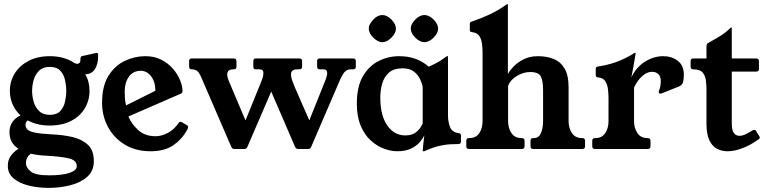

<svg xmlns="http://www.w3.org/2000/svg" viewBox="-20 -724 3721 933"><path d="M445 -466Q449 -467 452 -467Q457 -467 457 -454Q457 -411 440.5 -387Q424 -363 394 -363Q415 -329 415 -282Q415 -236 392 -197.5Q369 -159 325.5 -136.5Q282 -114 222 -114Q160 -114 115 -139Q104 -131 104 -117Q104 -104 113.5 -94.5Q123 -85 150.5 -79.5Q178 -74 232 -71Q284 -69 330.5 -58.5Q377 -48 406.5 -21Q436 6 436 59Q436 107 403.5 135.5Q371 164 320.5 176.5Q270 189 217 189Q164 189 118.5 177.5Q73 166 45.5 142.5Q18 119 18 82Q18 53 33 32.5Q48 12 70 -1Q26 -29 26 -81Q26 -111 41 -132Q56 -153 80 -163Q55 -186 41.5 -216.5Q28 -247 28 -282Q28 -329 51.5 -367Q75 -405 118.5 -428Q162 -451 222 -451Q259 -451 289.5 -442Q320 -433 343 -417Q347 -415 350.5 -414.5Q354 -414 356 -414Q362 -414 366.5 -418.5Q371 -423 371 -436V-439Q371 -451 381 -452ZM222 -399Q189 -399 170 -380.5Q151 -362 143.5 -335Q136 -308 136 -282Q136 -257 143.5 -230Q151 -203 170 -184.5Q189 -166 222 -166Q256 -166 273 -184.5Q290 -203 296 -230Q302 -257 302 -282Q302 -308 296 -335Q290 -362 273 -380.5Q256 -399 222 -399ZM218 128Q283 128 318 116Q353 104 353 84Q353 55 316 46Q279 37 212 33Q188 32 167.5 29.5Q147 27 130 23Q106 39 106 70Q106 90 129 109Q152 128 218 128Z M604 -158Q619 -121 652 -91.5Q685 -62 736 -62Q765 -62 795.5 -78Q826 -94 849 -128Q851 -132 856 -132Q860 -132 865 -129.5Q870 -127 891 -114Q894 -113 894 -107Q894 -100 889 -92Q864 -47 822 -18Q780 11 712 11Q639 11 586 -21.5Q533 -54 504.5 -107.5Q476 -161 476 -224Q476 -306 507 -355.5Q538 -405 586 -428Q634 -451 686 -451Q730 -451 763.5 -434Q797 -417 820 -390.5Q843 -364 855 -334.5Q867 -305 867 -280Q867 -273 859 -269ZM735 -283Q735 -326 714.5 -353Q694 -380 664 -380Q627 -380 606.5 -351.5Q586 -323 586 -280Q586 -267 587 -247.5Q588 -228 593 -212Z M1696 -440Q1709 -440 1709 -427V-400Q1709 -387 1696 -387H1682Q1669 -387 1657.5 -377Q1646 -367 1631 -333L1492 -10Q1488 0 1478 0H1428Q1419 0 1414 -10L1298 -279L1182 -10Q1178 0 1168 0H1118Q1109 0 1104 -10L965 -332Q952 -365 941.5 -376Q931 -387 914 -387H912Q899 -387 899 -400V-427Q899 -440 912 -440H1116Q1129 -440 1129 -427V-400Q1129 -387 1116 -387H1114Q1084 -387 1084 -362Q1084 -350 1090 -335.5Q1096 -321 1103 -304L1173 -139L1249 -326Q1255 -340 1257.5 -351Q1260 -362 1260 -369Q1260 -387 1242 -387H1222Q1211 -387 1211 -400V-427Q1211 -440 1223 -440H1434Q1448 -440 1448 -427V-400Q1448 -387 1434 -387H1424Q1394 -387 1394 -362Q1394 -350 1399 -335.5Q1404 -321 1411 -304L1483 -139L1558 -326Q1570 -355 1570 -369Q1570 -387 1551 -387H1534Q1521 -387 1521 -400V-427Q1521 -440 1534 -440Z M2157 -163Q2157 -132 2167 -106.5Q2177 -81 2209 -77Q2220 -76 2220 -65V-36Q2220 -24 2206 -24Q2163 -24 2134.5 -19Q2106 -14 2085 -6.5Q2064 1 2044 10Q2043 11 2038 11H2036Q2034 11 2034 8Q2034 3 2036.5 -19Q2039 -41 2042 -67Q2035 -51 2019 -32.5Q2003 -14 1976.5 -1.5Q1950 11 1910 11Q1880 11 1846 -1.5Q1812 -14 1782 -41Q1752 -68 1733 -112.5Q1714 -157 1714 -221Q1714 -303 1743.5 -353.5Q1773 -404 1820 -427.5Q1867 -451 1920 -451Q2006 -451 2063 -400Q2086 -410 2102 -418.5Q2118 -427 2130 -436Q2135 -439 2139.5 -442.5Q2144 -446 2150 -450Q2152 -451 2153 -451Q2154 -451 2154 -451H2155Q2157 -451 2157 -449ZM2034 -301Q2031 -319 2021 -340Q2011 -361 1991 -376.5Q1971 -392 1936 -392Q1894 -392 1870.5 -371.5Q1847 -351 1837.5 -318.5Q1828 -286 1828 -249Q1828 -164 1861.5 -115Q1895 -66 1949 -66Q1981 -66 1999 -79.5Q2017 -93 2025 -107.5Q2033 -122 2034 -124ZM1838 -651Q1860 -651 1882 -629Q1904 -607 1904 -585Q1904 -563 1882 -541Q1860 -519 1838 -519Q1816 -519 1794 -541Q1772 -563 1772 -585Q1772 -597 1777.5 -606.5Q1783 -616 1794 -629Q1815 -651 1838 -651ZM2042 -651Q2065 -651 2087 -629Q2109 -607 2109 -585Q2109 -563 2087 -541Q2065 -519 2042 -519Q2020 -519 1998 -541Q1976 -563 1976 -585Q1976 -607 1998 -629Q2020 -651 2042 -651Z M2810 -53Q2823 -53 2823 -40V-13Q2823 0 2810 0H2571Q2558 0 2558 -13V-40Q2558 -53 2571 -53H2574Q2598 -53 2608.5 -77Q2619 -101 2619 -136V-287Q2619 -331 2608 -352.5Q2597 -374 2556 -374Q2524 -374 2492 -355Q2460 -336 2449 -307V-136Q2449 -101 2465.5 -77Q2482 -53 2514 -53H2515Q2529 -53 2529 -40V-13Q2529 0 2515 0H2259Q2246 0 2246 -13V-40Q2246 -53 2259 -53H2261Q2293 -53 2309 -77Q2325 -101 2325 -136V-466Q2325 -490 2322 -512.5Q2319 -535 2308.5 -550Q2298 -565 2273 -568Q2263 -568 2263 -579V-609Q2263 -617 2275 -620Q2317 -634 2359.5 -654Q2402 -674 2441 -702Q2443 -704 2445 -704H2446Q2448 -704 2448 -702V-364Q2456 -380 2475 -400Q2494 -420 2524 -435.5Q2554 -451 2594 -451Q2635 -451 2669 -438Q2703 -425 2723 -392Q2743 -359 2743 -299V-136Q2743 -101 2759.5 -77Q2776 -53 2808 -53Z M3048 -348Q3072 -398 3114.5 -424.5Q3157 -451 3203 -451Q3244 -451 3273.5 -428.5Q3303 -406 3303 -361Q3303 -341 3299.5 -326Q3296 -311 3280 -304L3197 -271Q3195 -270 3193 -269.5Q3191 -269 3189 -269Q3181 -269 3181 -277Q3181 -279 3181.5 -281Q3182 -283 3183 -285Q3188 -298 3189.5 -309Q3191 -320 3191 -329Q3191 -353 3179 -364Q3167 -375 3149 -375Q3129 -375 3111.5 -362.5Q3094 -350 3081 -332.5Q3068 -315 3061 -298V-136Q3061 -101 3077.5 -77Q3094 -53 3126 -53H3127Q3141 -53 3141 -40V-13Q3141 0 3127 0H2871Q2858 0 2858 -13V-40Q2858 -53 2871 -53H2873Q2905 -53 2921 -77Q2937 -101 2937 -136V-247Q2937 -271 2934 -293Q2931 -315 2920.5 -330.5Q2910 -346 2885 -348Q2875 -349 2875 -360V-390Q2875 -400 2888 -401Q2951 -411 2998 -432Q3045 -453 3061 -466Q3064 -467 3066 -467H3068Q3069 -467 3069 -466Q3069 -465 3065.5 -443.5Q3062 -422 3057 -395Q3052 -368 3048 -348Z M3669 -63Q3672 -60 3672 -55Q3672 -50 3665 -46L3639 -29Q3615 -14 3581 -1.5Q3547 11 3514 11Q3488 11 3464.5 -1Q3441 -13 3427 -42.5Q3413 -72 3413 -124V-287Q3413 -311 3410 -334Q3407 -357 3394 -372Q3381 -387 3349 -387Q3336 -387 3336 -400V-427Q3336 -440 3349 -440H3413V-499Q3413 -510 3421 -515Q3441 -526 3472.5 -544.5Q3504 -563 3529 -588Q3530 -590 3533 -590H3535Q3536 -590 3536 -587V-440H3654Q3668 -440 3668 -427V-389Q3668 -376 3654 -376H3536V-124Q3536 -90 3546.5 -77Q3557 -64 3573 -64Q3588 -64 3605 -72.5Q3622 -81 3636 -90Q3642 -93 3646 -93Q3652 -93 3655 -86Z"/></svg>

Font: Young Serif
Style: Regular
Weight: 400
Designer: Bastien Sozeau
Foundry: NBR — Bastien Sozeau
Version: Version 3.004; ttfautohint (v1.8.4.7-5d5b);gftools[0.9.33]